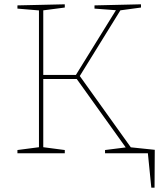

<svg xmlns="http://www.w3.org/2000/svg" viewBox="-20 -712 755 892"><path d="M591 -23 580 -28 683 -15V0H468V-15L571 -28L567 -23L333 -350L346 -345H174L181 -352V-21L174 -29L281 -15V0H61V-15L168 -29L161 -21V-671L168 -663L61 -672V-687L281 -692V-677L174 -663L181 -671V-357L174 -364H340L329 -358L522 -670L526 -664L419 -672V-687L635 -692V-677L532 -663L543 -670L347 -353V-364ZM574 -29 699 -16 698 160H683L667 0H574Z"/></svg>

Font: Bitter Thin
Style: Regular
Weight: 100
Designer: Sol Matas, and Bitter project Authors
Foundry: Sol Matas
Version: Version 2.002